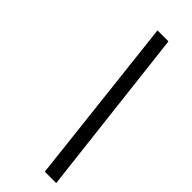

<svg xmlns="http://www.w3.org/2000/svg" viewBox="-295 -857 977 977"><g transform="rotate(45 193.5 -369.0)"><path d="M364 88H282L179 -826H258Z"/></g></svg>

Font: League Gothic Italic
Style: Regular
Weight: 400
Designer: Tyler Finck
Foundry: The League of Moveable Type
Version: Version 1.001;PS 001.001;hotconv 1.0.56;makeotf.lib2.0.21325